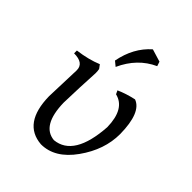

<svg xmlns="http://www.w3.org/2000/svg" viewBox="-204 -824 945 945"><g transform="rotate(45 268.0 -352.0)"><path d="M245.1 7.8Q109.4 -2.9 106 -187.5L112.3 -374.5Q112.3 -424.3 43.9 -424.3V-443.8Q116.2 -453.1 171.4 -476.1L185.5 -457Q188 -446.8 188 -429.7Q182.1 -325.2 179.2 -216.3Q182.6 -60.5 275.9 -51.8Q401.9 -64 416.5 -282.7Q414.1 -408.2 332.5 -427.7L323.7 -446.3Q366.2 -465.3 416.5 -476.1Q483.4 -451.7 485.4 -303.7Q485.4 -194.3 413.3 -93.3Q341.3 7.8 245.1 7.8ZM235.8 -521.5 211.4 -541.5Q231.9 -648.9 304.2 -712.4L370.1 -692.4L377.9 -668.9Q283.2 -626 235.8 -521.5Z"/></g></svg>

Font: Kelvinch
Style: Regular
Weight: 400
Designer: Paul James MIller
Foundry: High-Logic / Made with FontCreator
Version: Version 3.30 September 23, 2016